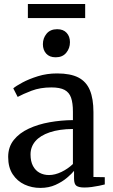

<svg xmlns="http://www.w3.org/2000/svg" viewBox="-20 -910 552 940"><path d="M177.5 10Q136 10 100.2 -6.5Q64.5 -23 42.2 -56.8Q20 -90.5 20 -141.5Q20 -190.5 47.5 -224.8Q75 -259 120.8 -280.2Q166.5 -301.5 222.8 -311.5Q279 -321.5 337 -322V-364Q337 -405.5 328 -431.5Q319 -457.5 296.2 -469.8Q273.5 -482 231.5 -482Q177 -482 134.5 -465.8Q92 -449.5 66.5 -435.5L45 -477.5Q57.5 -488.5 89.5 -505.8Q121.5 -523 165.5 -536.8Q209.5 -550.5 259.5 -550.5Q325 -550.5 363.8 -530.5Q402.5 -510.5 420 -468.5Q437.5 -426.5 437.5 -361V-43.5L493 -42.5V-7Q482 -4 465 -0.5Q448 3 429.2 5.5Q410.5 8 393 8Q366.5 8 354.5 -0.2Q342.5 -8.5 342.5 -36V-73.5Q331.5 -59.5 308.2 -39.8Q285 -20 252 -5Q219 10 177.5 10ZM220 -53Q249 -53 280.8 -68.2Q312.5 -83.5 337 -107V-278.5Q270 -278 223.5 -262.2Q177 -246.5 153.2 -218.8Q129.5 -191 129.5 -154Q129.5 -120 141.5 -97.5Q153.5 -75 174 -64Q194.5 -53 220 -53ZM252 -629.5Q222.5 -629.5 206.2 -647.5Q190 -665.5 190 -693.5Q190 -723.5 208.2 -745.2Q226.5 -767 259.5 -767H260.5Q290 -767 306.2 -749.2Q322.5 -731.5 322.5 -703.5Q322.5 -673.5 304.2 -651.5Q286 -629.5 253 -629.5ZM397 -890.5V-821.5H116.5V-890.5Z"/></svg>

Font: Merriweather 60pt
Style: Regular
Weight: 400
Version: Version 2.100